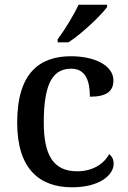

<svg xmlns="http://www.w3.org/2000/svg" viewBox="-20 -786 542 816"><path d="M225 -619V-606H271C327 -642 410 -721 435 -756V-766H314C293 -721 254 -657 225 -619ZM286 10C405 10 463 -43 463 -90C463 -108 456 -122 444 -131C421 -88 372 -58 308 -58C207 -58 166 -126 166 -266C166 -443 211 -494 283 -494C345 -494 362 -440 362 -375C434 -375 462 -399 462 -444C462 -510 378 -547 282 -547C152 -547 53 -480 53 -265C53 -67 149 10 286 10Z"/></svg>

Font: Noto Serif Vithkuqi Medium
Style: Regular
Weight: 500
Version: Version 1.005